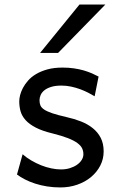

<svg xmlns="http://www.w3.org/2000/svg" viewBox="-20 -801 511 833"><path d="M390.6 -383.3Q378.4 -390.6 362.8 -398.7Q347.2 -406.7 328.9 -413.6Q310.5 -420.4 289.8 -425Q269 -429.7 246.6 -429.7Q219.7 -429.7 201.4 -423.8Q183.1 -418 172.1 -408.9Q161.1 -399.9 156.2 -388.4Q151.4 -377 151.4 -366.2Q151.4 -353.5 155.3 -343.8Q159.2 -334 171.6 -325.7Q184.1 -317.4 207 -309.6Q230 -301.8 268.6 -293Q301.8 -285.6 331.1 -274.2Q360.4 -262.7 382.3 -245.1Q404.3 -227.5 417 -202.9Q429.7 -178.2 429.7 -144Q429.7 -110.8 415 -82.5Q400.4 -54.2 375 -33Q349.6 -11.7 315.4 0.2Q281.2 12.2 241.7 12.2Q211.9 12.2 184.3 7.8Q156.7 3.4 132.6 -4.4Q108.4 -12.2 88.4 -22.5Q68.4 -32.7 53.7 -43.9L78.1 -131.8Q94.7 -117.2 115.5 -105Q136.2 -92.8 158.2 -84Q180.2 -75.2 202.4 -70.6Q224.6 -65.9 244.1 -65.9Q265.6 -65.9 283.4 -71.5Q301.3 -77.1 314.2 -86.2Q327.1 -95.2 334.5 -107.2Q341.8 -119.1 341.8 -131.8Q341.8 -145.5 336.2 -157.5Q330.6 -169.4 315.7 -180.4Q300.8 -191.4 274.7 -201.7Q248.5 -211.9 207.5 -222.2Q163.1 -232.9 135 -247.6Q106.9 -262.2 91.1 -279.8Q75.2 -297.4 69.3 -317.9Q63.5 -338.4 63.5 -361.3Q63.5 -372.6 67.1 -387.7Q70.8 -402.8 79.3 -419.2Q87.9 -435.5 101.8 -451.4Q115.7 -467.3 136.7 -479.7Q157.7 -492.2 186 -500Q214.4 -507.8 251.5 -507.8Q277.8 -507.8 301 -504.4Q324.2 -501 343.5 -495.4Q362.8 -489.7 378.9 -482.7Q395 -475.6 407.7 -468.8ZM437 -781.2 231.9 -571.3H153.8L324.7 -781.2Z"/></svg>

Font: Andika New Basic
Style: Regular
Weight: 400
Designer: Victor Gaultney, Annie Olsen, Julie Remington, Don Collingsworth, Eric Hays
Foundry: SIL International
Version: Version 5.500; ttfautohint (v1.8.3)